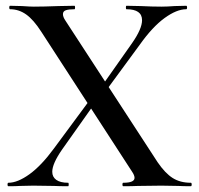

<svg xmlns="http://www.w3.org/2000/svg" viewBox="-20 -645 689 665"><path d="M407 -12Q446 -12 446 -29Q446 -38 437 -51L123 -535Q96 -577 70.5 -595Q45 -613 15 -613Q12 -613 12 -619Q12 -625 15 -625L56 -624Q84 -622 97 -622Q131 -622 183 -624L238 -625Q240 -625 240 -619Q240 -613 238 -613Q218 -613 208 -609.5Q198 -606 198 -596Q198 -586 207 -573L526 -83Q552 -45 578 -28.5Q604 -12 641 -12Q644 -12 644 -6Q644 0 641 0Q613 0 598 -1L539 -2L458 -1Q440 0 407 0Q404 0 404 -6Q404 -12 407 -12ZM9 -12Q41 -12 82 -41.5Q123 -71 167 -131L300 -311L316 -298L195 -127Q161 -78 161 -50Q161 -32 175 -22Q189 -12 216 -12Q218 -12 218 -6Q218 0 216 0Q184 0 167 -1L95 -2L49 -1Q37 0 9 0Q6 0 6 -6Q6 -12 9 -12ZM318 -326 437 -495Q472 -545 472 -575Q472 -613 418 -613Q416 -613 416 -619Q416 -625 418 -625L467 -624Q507 -622 539 -622Q559 -622 585 -624L625 -625Q628 -625 628 -619Q628 -613 625 -613Q592 -613 550 -582.5Q508 -552 464 -490L334 -313Z"/></svg>

Font: Cormorant Infant SemiBold
Style: Regular
Weight: 600
Designer: Christian Thalmann (Catharsis Fonts)
Foundry: Catharsis Fonts
Version: Version 4.000